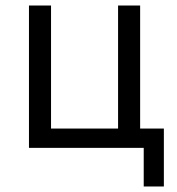

<svg xmlns="http://www.w3.org/2000/svg" viewBox="-20 -536 640 696"><path d="M501 0H85V-516H165V-70H408V-516H488V-70H574V140H501Z"/></svg>

Font: IBM Plex Sans
Style: Regular
Weight: 400
Designer: Mike Abbink, Paul van der Laan, Pieter van Rosmalen
Foundry: Bold Monday
Version: Version 3.005